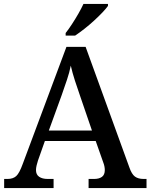

<svg xmlns="http://www.w3.org/2000/svg" viewBox="-20 -951 761 971"><path d="M1 0V-46H18Q46 -46 62 -60.5Q78 -75 95 -122L316 -714H413L634 -105Q646 -70 662.5 -58Q679 -46 706 -46H721V0H428V-46H456Q481 -46 495.5 -56.5Q510 -67 510 -91Q510 -100 508 -110Q506 -120 502 -130L464 -238H207L172 -139Q168 -127 165 -114Q162 -101 162 -91Q162 -68 178 -57Q194 -46 221 -46H251V0ZM227 -291H445L386 -463Q372 -503 359 -543Q346 -583 338 -619Q331 -584 319 -548.5Q307 -513 292 -470ZM312 -784Q327 -803 344 -829Q361 -855 376.5 -882Q392 -909 402 -931H526V-921Q517 -908 498 -888Q479 -868 455 -846Q431 -824 406 -804.5Q381 -785 360 -771H312Z"/></svg>

Font: Noto Nastaliq Urdu Medium
Style: Regular
Weight: 500
Designer: Monotype Design Team (Patrick Giasson: type design, Kamal Mansour: OpenType code, Glenda Bellarosa). Updated by Simon Co
Foundry: Monotype Imaging Inc., Simon Cozens
Version: Version 3.007